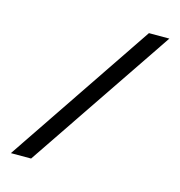

<svg xmlns="http://www.w3.org/2000/svg" viewBox="-106 -804 844 899"><g transform="rotate(15 316.5 -355.0)"><path d="M605 -710 125 0H27L506 -710Z"/></g></svg>

Font: PTCRaleway Medium
Style: Regular
Weight: 500
Designer: Matt McInerney, Pablo Impallari, Rodrigo Fuenzalida
Foundry: Matt McInerney, Pablo Impallari, Rodrigo Fuenzalida
Version: Version 3.000g; ttfautohint (v1.5) -l 8 -r 28 -G 28 -x 14 -D